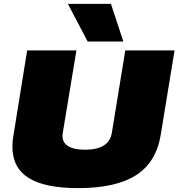

<svg xmlns="http://www.w3.org/2000/svg" viewBox="-20 -960 920 990"><path d="M383 10Q211 10 127.5 -42.5Q44 -95 44 -204Q44 -215 45 -229Q46 -243 50 -266L120 -700H374L304 -277Q296 -233 325.5 -210.5Q355 -188 418 -188Q544 -188 557 -277L626 -700H880L809 -266Q786 -124 682 -57Q578 10 383 10ZM432 -746 330 -940H552L616 -746Z"/></svg>

Font: Georama Extended Black
Style: Italic
Weight: 900
Width: 7
Italic angle: -9°
Designer: Jean-Baptiste Levee
Foundry: Production Type
Version: Version 1.000